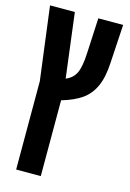

<svg xmlns="http://www.w3.org/2000/svg" viewBox="-126 -662 654 964"><g transform="rotate(15 200.5 -180.0)"><path d="M390 -600 378 -399Q374 -324 352.5 -276.5Q331 -229 291.5 -201Q252 -173 187 -154V240H59V-219L10 -600H139L181 -265Q218 -280 233.5 -313.5Q249 -347 252 -419L261 -600Z"/></g></svg>

Font: Noto Sans Hebrew Cond
Style: Bold
Weight: 700
Width: 2
Designer: Monotype Design Team
Foundry: Monotype Imaging Inc.
Version: Version 1.000